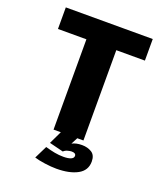

<svg xmlns="http://www.w3.org/2000/svg" viewBox="-162 -809 973 1129"><g transform="rotate(20 325.0 -245.0)"><path d="M231 0V-565H53V-700H597V-565H418V0ZM324.5 210.5Q292.5 210.5 251.5 204.8Q210.5 199 186 191L225.5 111Q258 120.5 285 125.5Q312 130.5 339.5 130.5Q369 130.5 385.8 123.5Q402.5 116.5 402.5 102.5Q402.5 84.5 375.5 84.5Q366 84.5 351 88.5Q336 92.5 326 102.5L238 80.5L276.5 0H379.5L358 41.5Q383 28 420 28Q455 28 480.8 44Q506.5 60 506.5 100Q506.5 156 456.5 183.2Q406.5 210.5 324.5 210.5Z"/></g></svg>

Font: Trispace ExtraBold
Style: Regular
Weight: 800
Designer: Tyler Finck
Foundry: Etcetera Type Company
Version: Version 1.210; ttfautohint (v1.8.3)